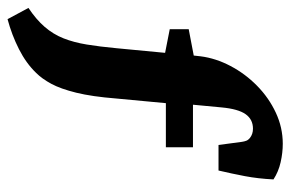

<svg xmlns="http://www.w3.org/2000/svg" viewBox="-168 -406 751 496"><g transform="rotate(90 207.0 -157.5)"><path d="M147 124Q122 150 85.5 168.5Q49 187 8 198L-21 144Q9 124 28 102Q47 80 57.5 53.5Q68 27 73.5 -6.5Q79 -40 83 -83L95 -209L34 -221V-270L102 -283L104 -301Q109 -340 129 -378Q149 -416 180 -446.5Q211 -477 249.5 -495Q288 -513 330 -513Q353 -513 377.5 -507.5Q402 -502 422 -489Q420 -449 413.5 -415Q407 -381 399 -347H333L325 -407Q324 -414 322 -419Q320 -424 315 -428Q310 -432 304 -434Q298 -436 291 -436Q267 -436 253.5 -417Q240 -398 236 -355L229 -281H339V-211H225L213 -83Q208 -20 198 20.5Q188 61 175 85Q162 109 147 124Z"/></g></svg>

Font: Yrsa
Style: Regular
Weight: 400
Designer: Anna Giedrys (Yrsa+Rasa design), David Brezina (Yrsa art-direction, Rasa art-direction, design)
Foundry: Rosetta Type Foundry
Version: Version 2.004